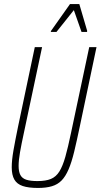

<svg xmlns="http://www.w3.org/2000/svg" viewBox="-20 -921 497 949"><path d="M168 8Q121 8 92.5 -1.5Q64 -11 51 -33.5Q38 -56 38 -94Q38 -129 46.5 -177.5Q55 -226 69 -294L152 -688H188L98 -264Q86 -209 79 -169Q72 -129 72 -101Q72 -72 81 -55.5Q90 -39 110.5 -32.5Q131 -26 165 -26Q206 -26 231.5 -36.5Q257 -47 273.5 -73.5Q290 -100 303 -146Q316 -192 331 -264L421 -688H457L374 -294Q359 -222 346.5 -170.5Q334 -119 319 -84Q304 -49 284.5 -29Q265 -9 236.5 -0.5Q208 8 168 8ZM231 -763 232 -768 326 -901H372L411 -768L410 -763H383L345 -871L259 -763Z"/></svg>

Font: Saira Condensed Thin
Style: Italic
Weight: 250
Width: 3
Italic angle: -12°
Designer: Hector Gatti with collaboration of the Omnibus-Type team
Foundry: Omnibus-Type
Version: Version 1.101